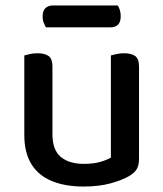

<svg xmlns="http://www.w3.org/2000/svg" viewBox="-20 -669 598 703"><path d="M69 -175V-260H172V-178Q172 -120 202.5 -94.5Q233 -69 287 -69Q323 -69 348 -76.5Q373 -84 386 -92V-260H489V-88Q489 -66 482 -52Q475 -38 454 -25Q429 -10 386 2Q343 14 286 14Q219 14 170 -6Q121 -26 95 -68Q69 -110 69 -175ZM489 -210H386V-466Q393 -468 406 -471Q419 -474 433 -474Q462 -474 475.5 -463.5Q489 -453 489 -426ZM172 -210H69V-466Q76 -468 89 -471Q102 -474 117 -474Q145 -474 158.5 -463.5Q172 -453 172 -426ZM385 -569H148Q144 -576 140 -586Q136 -596 136 -608Q136 -630 146.5 -639.5Q157 -649 173 -649H411Q416 -642 419 -631.5Q422 -621 422 -610Q422 -588 412 -578.5Q402 -569 385 -569Z"/></svg>

Font: Baloo Bhaijaan 2 Medium
Style: Regular
Weight: 500
Designer: Sanskriti Dholi, Noopur Datye and Ek Type
Foundry: Ek Type
Version: Version 1.701